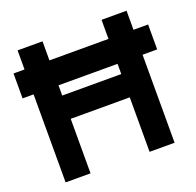

<svg xmlns="http://www.w3.org/2000/svg" viewBox="-130 -887 1045 1025"><g transform="rotate(-20 392.5 -375.0)"><path d="M774.9 -641.6V-500H691.9V0H549.8V-309.6H214.4V0H72.8V-500H10.3V-641.6H72.8V-750H214.4V-641.6H549.8V-750H691.9V-641.6ZM549.8 -441.9V-500H214.4V-441.9Z"/></g></svg>

Font: Manrope3 ExtraBold
Style: Bold
Weight: 800
Width: 4
Designer: Mikhail Sharanda
Foundry: Mikhail Sharanda
Version: Version 3.000;PS 003.000;hotconv 1.0.88;makeotf.lib2.5.64775